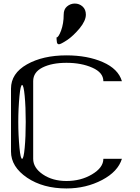

<svg xmlns="http://www.w3.org/2000/svg" viewBox="-20 -1062 790 1082"><path d="M89.8 -521.5Q83 -449.2 83 -375Q83 -300.8 89.8 -228.5Q95.7 -167 104.5 -167Q113.3 -167 119.1 -228.5Q125 -290 125 -375Q125 -460 119.1 -521.5Q113.3 -583 104.5 -583Q95.7 -583 89.8 -521.5ZM667 -604.5H562.5Q562.5 -653.3 500 -680.7Q438.5 -708 354.5 -708Q272.5 -708 219.7 -681.6Q167 -655.3 167 -604.5V-167Q167 -116.2 221.7 -79.1Q276.4 -42 354.5 -42Q435.5 -42 498 -79.1Q562.5 -117.2 562.5 -167H667Q644.5 -94.7 555.7 -47.9Q464.8 0 354.5 0Q222.7 0 132.8 -60.5Q42 -122.1 42 -208V-562.5Q42 -648.4 131.8 -699.2Q221.7 -750 354.5 -750Q472.7 -750 559.6 -711.9Q646.5 -673.8 667 -604.5ZM463.9 -979.5Q463.9 -945.3 428.7 -902.3Q393.6 -860.4 359.4 -836.9Q322.3 -812.5 312.5 -812.5Q307.6 -812.5 304.7 -815.4Q301.8 -818.4 300.8 -823.2Q299.8 -827.1 299.8 -832Q299.8 -833 299.3 -835.9Q298.8 -838.9 298.8 -841.8Q298.8 -844.7 298.8 -847.7L297.9 -850.6Q309.6 -850.6 324.2 -889.6Q338.9 -929.7 338.9 -979.5Q338.9 -1009.8 357.4 -1025.4Q377 -1042 401.4 -1042Q426.8 -1042 445.3 -1025.4Q463.9 -1008.8 463.9 -979.5Z"/></svg>

Font: okolaksMetalik
Style: bold
Weight: 700
Width: 7
Version: Version 0.6